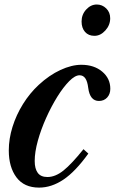

<svg xmlns="http://www.w3.org/2000/svg" viewBox="-20 -822 510 852"><path d="M153.5 10.5Q87 10.5 53 -35Q19 -80.5 19 -154.5Q19 -206 35.5 -259Q52 -312 82 -360.2Q112 -408.5 152 -445.5Q198.5 -488.5 248.2 -511.5Q298 -534.5 341 -534.5Q397.5 -534.5 433.5 -504.2Q469.5 -474 469.5 -428Q469.5 -404.5 455.5 -389.2Q441.5 -374 419 -374Q379 -374 371.5 -432Q368 -461 358.5 -474.5Q349 -488 333 -488Q313 -488 287 -461.8Q261 -435.5 234.2 -392.5Q207.5 -349.5 184.8 -298.8Q162 -248 148 -197.8Q134 -147.5 134 -107.5Q134 -73.5 147.5 -55Q161 -36.5 190.5 -36.5Q225.5 -36.5 261.5 -65.2Q297.5 -94 350.5 -160L372 -140.5Q314.5 -60.5 261.5 -25Q208.5 10.5 153.5 10.5ZM399 -663Q372.5 -663 357.2 -680.5Q342 -698 342 -726.5Q342 -757.5 362.5 -779.8Q383 -802 409.5 -802Q433.5 -802 451.2 -784.8Q469 -767.5 469 -741Q469 -710.5 447.5 -686.8Q426 -663 399 -663Z"/></svg>

Font: Libre Caslon Condensed
Style: Italic
Weight: 400
Italic angle: -22.583°
Designer: Pablo Impallari, Rodrigo Fuenzalida, Katja Schimmel, Ertekin Erdin
Foundry: Pablo Impallari, Rodrigo Fuenzalida
Version: Version 2.000;gftools[0.9.33]